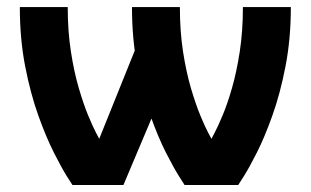

<svg xmlns="http://www.w3.org/2000/svg" viewBox="-20 -528 887 548"><path d="M493.4 -507.8H356.7Q356.7 -417 371.8 -338.9Q387 -260.7 409.2 -198.2Q431.5 -135.7 454 -91.6Q476.6 -47.4 491.7 -23.7Q506.8 0 506.8 0H659.9Q659.9 0 675.1 -23.7Q690.3 -47.4 712.7 -91.6Q735.1 -135.7 757.4 -198.2Q779.8 -260.7 794.9 -338.9Q810.1 -417 810.1 -507.8H673.3Q673.3 -439 664.3 -380.6Q655.3 -322.3 642 -276.2Q628.7 -230.2 615.1 -198.1Q601.6 -166 592.5 -148.9Q583.5 -131.8 583.5 -131.8Q583.5 -131.8 574.3 -148.9Q565.2 -166 551.9 -198.1Q538.6 -230.2 525 -276.2Q511.5 -322.3 502.4 -380.6Q493.4 -439 493.4 -507.8ZM173.3 -507.8H36.6Q36.6 -417 51.8 -338.9Q67 -260.7 89.4 -198.2Q111.8 -135.7 134.2 -91.6Q156.5 -47.4 171.6 -23.7Q186.8 0 186.8 0H332.3L499.3 -395.5H369.4L263.2 -131.8Q263.2 -131.8 254.2 -148.9Q245.1 -166 231.8 -198.1Q218.5 -230.2 205 -276.2Q191.4 -322.3 182.4 -380.6Q173.3 -439 173.3 -507.8Z"/></svg>

Font: Giphurs
Style: Regular
Weight: 400
Version: Version 2.010